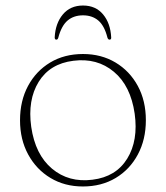

<svg xmlns="http://www.w3.org/2000/svg" viewBox="-20 -665 600 695"><path d="M280.5 -469.5Q346.5 -469.5 398 -438.8Q449.5 -408 478.8 -354Q508 -300 508 -230Q508 -160 479 -105.8Q450 -51.5 398.8 -20.8Q347.5 10 280 10Q214 10 162.8 -20.8Q111.5 -51.5 82 -105.8Q52.5 -160 52.5 -229.5Q52.5 -300 81.5 -354Q110.5 -408 161.8 -438.8Q213 -469.5 280.5 -469.5ZM315 -14.5Q400 -25 440.5 -90.8Q481 -156.5 467.5 -253.5Q453 -354.5 392.2 -405.2Q331.5 -456 245.5 -445Q160.5 -434.5 120 -368.8Q79.5 -303 93 -206Q107.5 -105.5 168.2 -54.5Q229 -3.5 315 -14.5ZM280.5 -609.5Q247 -609.5 224.8 -590.8Q202.5 -572 191 -528.5Q189 -521.5 184 -521.5Q178 -521.5 178 -529.5Q180.5 -580.5 207.5 -612.8Q234.5 -645 280.5 -645Q326.5 -645 353.2 -612.8Q380 -580.5 382.5 -529.5Q383 -521.5 376.5 -521.5Q371.5 -521.5 369 -528.5Q358 -572 335.8 -590.8Q313.5 -609.5 280.5 -609.5Z"/></svg>

Font: Fraunces 9pt Thin
Style: Regular
Weight: 100
Version: Version 1.000;[b76b70a41]